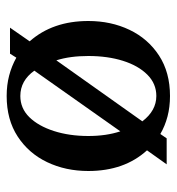

<svg xmlns="http://www.w3.org/2000/svg" viewBox="3 -523 530 576"><g transform="rotate(90 268.0 -235.0)"><path d="M268 10Q235 10 206.5 2.5Q178 -5 153 -19L141 0H63L104 -59Q43 -128 43 -235Q43 -303 69.5 -358.5Q96 -414 146.5 -447Q197 -480 268 -480Q301 -480 329.5 -472.5Q358 -465 382 -451L395 -470H473L431 -411Q493 -343 493 -235Q493 -167 466.5 -111.5Q440 -56 389.5 -23Q339 10 268 10ZM161 -139 344 -397Q312 -439 268 -439Q231 -439 204 -412Q177 -385 162.5 -339Q148 -293 148 -235Q148 -180 161 -139ZM268 -31Q305 -31 331.5 -58Q358 -85 373 -131.5Q388 -178 388 -235Q388 -289 374 -331L192 -73Q222 -31 268 -31Z"/></g></svg>

Font: El Messiri Medium
Style: Regular
Weight: 500
Designer: Mohamed Gaber
Foundry: Kief Type Foundry
Version: Version 2.020; ttfautohint (v1.8.3)